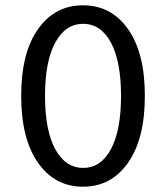

<svg xmlns="http://www.w3.org/2000/svg" viewBox="-20 -693 627 725"><path d="M463.5 -583Q527 -493 527 -331Q527 -169 463.5 -78.5Q400 12 293.5 12Q187 12 123.5 -78.5Q60 -169 60 -331Q60 -493 123.5 -583Q187 -673 293.5 -673Q400 -673 463.5 -583ZM399 -130Q437 -201 437 -331Q437 -461 399 -532Q361 -603 294 -603Q227 -603 188.5 -532Q150 -461 150 -331Q150 -201 188.5 -130Q227 -59 294 -59Q361 -59 399 -130Z"/></svg>

Font: Average Sans
Style: Regular
Weight: 400
Designer: Eduardo Rodriguez Tunni
Foundry: Eduardo Rodriguez Tunni
Version: Version 1.002